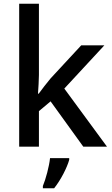

<svg xmlns="http://www.w3.org/2000/svg" viewBox="-20 -780 597 1021"><path d="M187 -381V-760H82V0H187V-189L249 -241L423 0H549L322 -309L535 -539H412L249 -363C231 -342 199 -300 186 -282H182C184 -311 187 -355 187 -381ZM348 70V61H246C242 103 223 174 208 209V221H268C304 176 337 110 348 70Z"/></svg>

Font: Noto Sans Georgian Medium
Style: Regular
Weight: 500
Designer: Monotype Design Team, Akaki Razmadze
Foundry: Google LLC
Version: Version 2.005